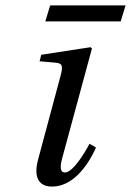

<svg xmlns="http://www.w3.org/2000/svg" viewBox="-20 -676 483 708"><path d="M147 -597H425L443 -656H165ZM120 -86C105 -29 118 12 172 12C244 12 300 -56 334 -132L310 -146C292 -111 248 -40 220 -40C200 -40 201 -63 210 -95L319 -497L314 -502L132 -474L126 -450L183 -445C210 -443 213 -434 204 -399Z"/></svg>

Font: Heuristica
Style: Italic
Weight: 400
Italic angle: -13°
Version: Version 1.0.1